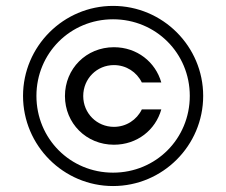

<svg xmlns="http://www.w3.org/2000/svg" viewBox="-20 -623 767 651"><path d="M363.3 7.8C531.7 7.8 668.9 -129.4 668.9 -297.9C668.9 -465.8 531.7 -603 363.3 -603C195.3 -603 58.1 -465.8 58.1 -297.9C58.1 -129.4 195.3 7.8 363.3 7.8ZM363.3 -37.6C218.3 -37.6 103.5 -152.8 103.5 -297.9C103.5 -442.4 218.3 -557.6 363.3 -557.6C508.8 -557.6 623.5 -442.4 623.5 -297.9C623.5 -152.8 508.8 -37.6 363.3 -37.6ZM366.2 -132.3C444.8 -132.3 507.3 -182.1 526.9 -252H460.9C443.8 -216.8 408.2 -192.9 366.2 -192.9C308.6 -192.9 262.2 -238.8 262.2 -297.4C262.2 -356.4 308.6 -402.3 366.2 -402.3C408.2 -402.3 443.8 -378.4 460.9 -343.3H526.9C507.3 -412.6 444.8 -462.9 366.2 -462.9C272.5 -462.9 200.2 -390.1 200.2 -297.4C200.2 -205.1 272.5 -132.3 366.2 -132.3Z"/></svg>

Font: Now Medium
Style: Regular
Weight: 500
Designer: Alfredo Marco Pradil
Foundry: Alfredo Marco Pradil
Version: Version 1.200;hotconv 1.0.109;makeotfexe 2.5.65596